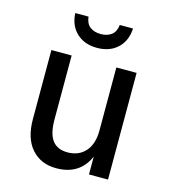

<svg xmlns="http://www.w3.org/2000/svg" viewBox="-111 -823 822 925"><g transform="rotate(15 300.0 -361.0)"><path d="M254 12Q177 12 131 -40Q85 -92 85 -188V-532H186V-214Q186 -142 211 -109Q236 -76 287 -76Q343 -76 376 -113Q409 -150 409 -218V-532H510V0H415V-89Q371 12 254 12ZM294 -599Q231 -599 192 -635.5Q153 -672 150 -734H216Q220 -699 241 -683.5Q262 -668 294 -668Q326 -668 347 -683.5Q368 -699 372 -734H438Q435 -672 396 -635.5Q357 -599 294 -599Z"/></g></svg>

Font: Geist Mono Medium
Style: Regular
Weight: 500
Monospace: yes
Designer: Basement.studio, Andrés Briganti, Mateo Zaragoza
Foundry: Basement.studio, Vercel, Andrés Briganti, Guido Ferreyra, Mateo Zaragoza
Version: Version 1.500; ttfautohint (v1.8.4.7-5d5b)